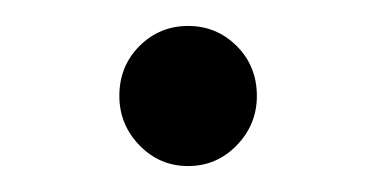

<svg xmlns="http://www.w3.org/2000/svg" viewBox="-20 -120 290 148"><path d="M125 8Q103 8 87.5 -8Q72 -24 72 -46Q72 -69 87.5 -84.5Q103 -100 125 -100Q147 -100 162.5 -84.5Q178 -69 178 -46Q178 -24 162.5 -8Q147 8 125 8Z"/></svg>

Font: Red Hat Text
Style: Regular
Weight: 400
Designer: Pentagram, MCKL
Foundry: MCKL
Version: Version 1.030